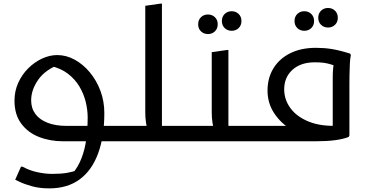

<svg xmlns="http://www.w3.org/2000/svg" viewBox="-20 -780 2045 1060"><path d="M60 -224Q60 -277 80.5 -322.5Q101 -368 135.5 -402.5Q170 -437 212 -456.5Q254 -476 296 -476Q346 -476 392.5 -450.5Q439 -425 476 -380.5Q513 -336 534.5 -278.5Q556 -221 556 -156Q556 -26 521.5 67.5Q487 161 419.5 210.5Q352 260 252 260Q198 260 155.5 248Q113 236 88.5 224Q64 212 64 212L96 140H104Q142 161 185.5 170.5Q229 180 268 180Q317 180 349 174.5Q381 169 412 158L376 184Q411 143 430 93.5Q449 44 456.5 -12.5Q464 -69 464 -132Q464 -174 453 -218.5Q442 -263 418 -303Q394 -343 355 -373Q316 -403 259 -416L317 -428Q231 -397 191.5 -340.5Q152 -284 152 -226Q152 -182 175.5 -150.5Q199 -119 243 -102Q287 -85 348 -85H505H529H668V-20L648 0H328Q256 0 195 -24Q134 -48 97 -98Q60 -148 60 -224Z M628 0V-65L648 -85H828L794 -64Q790 -78 786 -103.5Q782 -129 782 -160V-748L866 -760H874V-42L836 -85H1022V-20L1002 0Z M1022 -85H1195L1161 -64Q1157 -78 1153 -103.5Q1149 -129 1149 -160V-492L1233 -504H1241V-47L1203 -85H1389V-20L1369 0H1002V-65ZM1259 -610Q1236 -610 1220.5 -625Q1205 -640 1205 -664Q1205 -688 1220.5 -703Q1236 -718 1259 -718Q1282 -718 1297.5 -703Q1313 -688 1313 -664Q1313 -640 1297.5 -625Q1282 -610 1259 -610ZM1128 -592Q1105 -592 1089.5 -607Q1074 -622 1074 -646Q1074 -670 1089.5 -685Q1105 -700 1128 -700Q1151 -700 1166.5 -685Q1182 -670 1182 -646Q1182 -622 1166.5 -607Q1151 -592 1128 -592Z M1389 -85H1603L1586 -67Q1531 -99 1494 -154.5Q1457 -210 1457 -280Q1457 -349 1489 -402Q1521 -455 1581 -485.5Q1641 -516 1725 -516Q1769 -516 1810.5 -509.5Q1852 -503 1913 -484L1917 -476Q1913 -458 1911.5 -428Q1910 -398 1909.5 -367Q1909 -336 1909 -316V-32L1905 -24Q1875 -12 1829.5 -6Q1784 0 1721 0H1369V-65ZM1549 -287Q1549 -229 1584.5 -181.5Q1620 -134 1687.5 -107.5Q1755 -81 1851 -86L1817 -42V-352Q1817 -379 1819 -401Q1821 -423 1825 -439L1841 -414Q1821 -420 1805 -425Q1789 -430 1769.5 -433Q1750 -436 1718 -436Q1640 -436 1594.5 -394.5Q1549 -353 1549 -287ZM1791 -628Q1768 -628 1752.5 -643Q1737 -658 1737 -682Q1737 -706 1752.5 -721Q1768 -736 1791 -736Q1814 -736 1829.5 -721Q1845 -706 1845 -682Q1845 -658 1829.5 -643Q1814 -628 1791 -628ZM1660 -610Q1637 -610 1621.5 -625Q1606 -640 1606 -664Q1606 -688 1621.5 -703Q1637 -718 1660 -718Q1683 -718 1698.5 -703Q1714 -688 1714 -664Q1714 -640 1698.5 -625Q1683 -610 1660 -610Z"/></svg>

Font: Kufam
Style: Italic
Weight: 400
Italic angle: -11°
Designer: Artur Schmal
Foundry: Original Type
Version: Version 1.301; ttfautohint (v1.8.3)